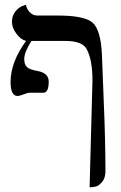

<svg xmlns="http://www.w3.org/2000/svg" viewBox="-20 -587 516 816"><path d="M164.1 -192.9Q164.1 -192.9 107.9 -192.9Q96.7 -192.9 80.3 -186Q64 -179.2 54.2 -179.2Q25.4 -179.2 24.9 -237.8Q24.9 -322.8 90.8 -413.1Q68.8 -418 49.8 -443.6Q30.8 -469.2 30.8 -495.1Q30.8 -520 45.4 -538.1Q60.1 -556.2 75.2 -561.5L89.8 -566.9Q93.8 -547.9 106.9 -534.4Q120.1 -521 138.2 -521H225.1Q340.3 -521 374.3 -490Q408.2 -459 413.1 -356.9L421.9 -131.8Q427.7 5.4 428.2 140.1Q428.2 168.9 414.6 185.5Q400.9 202.1 387.9 205.6Q375 209 360.8 209L373 -245.1Q373 -331.1 349.1 -377Q331.1 -413.1 256.8 -413.1H113.8Q83 -365.2 83 -335.9Q83 -313 94.5 -302Q106 -291 140.1 -285.2Q187 -276.4 187 -240.2Q187 -192.9 164.1 -192.9Z"/></svg>

Font: Biolilbert
Style: Regular
Weight: 400
Designer: Philipp H. Poll
Foundry: Philipp H. Poll
Version: Version 1.1.0